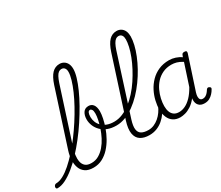

<svg xmlns="http://www.w3.org/2000/svg" viewBox="-316 -1432 2149 1863"><g transform="rotate(-30 758.5 -500.0)"><path d="M-135 17Q-145 17 -148.5 9.5Q-152 2 -150 -7Q-148 -16 -140.5 -23.5Q-133 -31 -121 -31Q-86 -31 -43 -54Q0 -77 46 -117.5Q92 -158 140 -211Q188 -264 234.5 -326Q281 -388 323.5 -454Q366 -520 402 -585.5Q438 -651 464.5 -711.5Q491 -772 506 -823Q521 -874 521 -909Q521 -920 529 -926Q537 -932 548 -932Q559 -932 567.5 -926Q576 -920 576 -909Q576 -871 560 -817.5Q544 -764 515.5 -700Q487 -636 448 -567Q409 -498 363 -428Q317 -358 265.5 -292.5Q214 -227 162 -171.5Q110 -116 57.5 -73.5Q5 -31 -43.5 -7Q-92 17 -135 17ZM269 19Q212 19 178.5 -4Q145 -27 131 -65.5Q117 -104 119 -151.5Q121 -199 137 -249L337 -868Q363 -947 398 -983Q433 -1019 482 -1019Q510 -1019 531.5 -1005.5Q553 -992 564.5 -968Q576 -944 576 -909Q576 -897 567.5 -890.5Q559 -884 548 -884Q537 -884 529 -890.5Q521 -897 521 -909Q521 -929 515 -941.5Q509 -954 499 -960.5Q489 -967 474 -967Q457 -967 442.5 -956.5Q428 -946 415 -922Q402 -898 389 -859L193 -252Q181 -214 175.5 -175Q170 -136 176.5 -103Q183 -70 206 -50Q229 -30 274 -30Q319 -30 356 -51.5Q393 -73 423.5 -108.5Q454 -144 476.5 -188Q499 -232 514 -276.5Q529 -321 537 -361Q545 -401 545 -429Q545 -459 536.5 -472Q528 -485 516 -485Q502 -485 497 -495Q492 -505 498.5 -515Q505 -525 522 -525Q538 -525 551 -519Q564 -513 573.5 -501Q583 -489 588.5 -470Q594 -451 594 -424Q594 -394 585 -349.5Q576 -305 558.5 -255Q541 -205 514 -156.5Q487 -108 451 -68.5Q415 -29 369.5 -5Q324 19 269 19Z M665 -224Q609 -224 567.5 -240.5Q526 -257 498 -285.5Q470 -314 456 -349Q442 -384 442 -420Q442 -464 461.5 -494.5Q481 -525 522 -525Q536 -525 539 -515Q542 -505 536 -495Q530 -485 517 -485Q501 -485 493.5 -468Q486 -451 486 -421Q486 -393 496.5 -365.5Q507 -338 528.5 -316Q550 -294 584 -280.5Q618 -267 665 -267Q713 -267 760 -286.5Q807 -306 850.5 -339.5Q894 -373 934.5 -418Q975 -463 1009 -514.5Q1043 -566 1071 -619Q1099 -672 1119.5 -725Q1140 -778 1150.5 -824.5Q1161 -871 1161 -908Q1161 -919 1169 -925Q1177 -931 1188 -931Q1199 -931 1207.5 -925Q1216 -919 1216 -908Q1216 -866 1204 -814.5Q1192 -763 1169 -706Q1146 -649 1114.5 -592Q1083 -535 1044 -481Q1005 -427 960.5 -380.5Q916 -334 867.5 -299Q819 -264 768 -244Q717 -224 665 -224Z M897 17Q836 17 797.5 -8Q759 -33 750 -86Q741 -139 767 -221L976 -868Q1002 -947 1037 -983Q1072 -1019 1121 -1019Q1149 -1019 1170.5 -1005.5Q1192 -992 1203.5 -968Q1215 -944 1215 -909Q1215 -897 1206.5 -890.5Q1198 -884 1187 -884Q1176 -884 1168 -890.5Q1160 -897 1160 -909Q1160 -929 1154 -941.5Q1148 -954 1138 -960.5Q1128 -967 1113 -967Q1096 -967 1081.5 -956Q1067 -945 1054 -921.5Q1041 -898 1028 -859L818 -203Q798 -139 803 -101.5Q808 -64 836 -47.5Q864 -31 912 -31Q923 -31 927 -23.5Q931 -16 929 -7Q927 2 918.5 9.5Q910 17 897 17Z M897 17Q887 17 882 9.5Q877 2 879 -7Q881 -16 889.5 -23.5Q898 -31 913 -31Q945 -31 974.5 -43.5Q1004 -56 1030 -78Q1056 -100 1076 -128.5Q1096 -157 1108 -187Q1112 -198 1121 -198.5Q1130 -199 1137.5 -191.5Q1145 -184 1141 -174Q1128 -135 1104.5 -101Q1081 -67 1049.5 -40Q1018 -13 979.5 2Q941 17 897 17Z M1243 17Q1198 17 1166 -3.5Q1134 -24 1117.5 -62Q1101 -100 1101 -151Q1101 -196 1113 -247Q1125 -298 1149.5 -346Q1174 -394 1212.5 -433.5Q1251 -473 1303 -496Q1355 -519 1421 -519Q1455 -519 1490.5 -507.5Q1526 -496 1553 -476L1560 -494Q1564 -506 1570.5 -510.5Q1577 -515 1590 -515Q1609 -515 1613 -507.5Q1617 -500 1614 -488L1492 -116Q1484 -90 1484.5 -70.5Q1485 -51 1494.5 -40.5Q1504 -30 1520 -30Q1538 -30 1552.5 -38.5Q1567 -47 1578.5 -60.5Q1590 -74 1599 -89Q1603 -95 1611 -99Q1619 -103 1630 -96Q1642 -90 1643 -82Q1644 -74 1638 -66Q1627 -46 1609.5 -27Q1592 -8 1569 4.5Q1546 17 1514 17Q1493 17 1477 11Q1461 5 1450 -7Q1439 -19 1434 -35Q1429 -51 1430 -72Q1430 -76 1430.5 -80Q1431 -84 1432 -87Q1398 -44 1363 -21.5Q1328 1 1297 9Q1266 17 1243 17ZM1159 -155Q1159 -118 1169.5 -90.5Q1180 -63 1202 -48Q1224 -33 1258 -33Q1291 -33 1326 -49.5Q1361 -66 1395.5 -101.5Q1430 -137 1462 -194L1540 -432Q1505 -454 1476 -462Q1447 -470 1419 -470Q1364 -470 1321 -449.5Q1278 -429 1247.5 -395.5Q1217 -362 1197.5 -320.5Q1178 -279 1168.5 -236Q1159 -193 1159 -155Z"/></g></svg>

Font: Playwrite RO ExtraLight
Style: Regular
Weight: 250
Version: Version 1.002